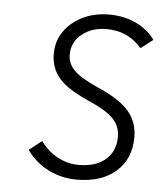

<svg xmlns="http://www.w3.org/2000/svg" viewBox="-44 -563 526 614"><g transform="rotate(5 219.0 -255.5)"><path d="M224 12Q191 12 161 2.2Q131 -7.5 106 -25.8Q81 -44 63.5 -69.5L104 -101.5Q126.5 -70 158.5 -52.8Q190.5 -35.5 226.5 -35.5Q281.5 -35.5 312.8 -62.5Q344 -89.5 344 -136.5Q344 -169.5 321.2 -193.5Q298.5 -217.5 239.5 -243Q170.5 -273.5 143.5 -305.5Q116.5 -337.5 116.5 -383Q116.5 -423.5 138.5 -455Q160.5 -486.5 198 -504.8Q235.5 -523 282.5 -523Q329.5 -523 368.2 -505Q407 -487 430 -454.5L391 -424.5Q347.5 -476 278 -476Q231 -476 199.2 -450.2Q167.5 -424.5 167.5 -384.5Q167.5 -356 188.8 -334.2Q210 -312.5 266.5 -287.5Q338 -256.5 367.2 -222Q396.5 -187.5 396.5 -139Q396.5 -69.5 350.2 -28.8Q304 12 224 12Z"/></g></svg>

Font: Overpass ExtraLight
Style: Italic
Weight: 250
Italic angle: -10°
Designer: Delve Withrington, Dave Bailey, Thomas Jockin
Foundry: Delve Fonts LLC
Version: Version 4.000